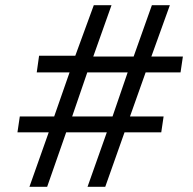

<svg xmlns="http://www.w3.org/2000/svg" viewBox="-20 -717 739 737"><path d="M93 0H161L234 -209H390L316 0H384L458 -209H599L608 -270H479L539 -439H673L682 -500H561L632 -697H563L493 -500H338L408 -697H340L269 -503H130L121 -439H247L188 -270H56L47 -209H167ZM257 -270 315 -439H470L412 -270Z"/></svg>

Font: HK Grotesk
Style: Italic
Weight: 400
Italic angle: -16°
Designer: Alfredo Marco Pradil
Foundry: Hanken Design Co.
Version: Version 3.001;FEAKit 1.0